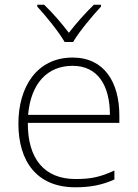

<svg xmlns="http://www.w3.org/2000/svg" viewBox="-20 -784 585 814"><path d="M254 -606H290C314 -648 371 -716 408 -756V-764H378C342 -729 301 -683 272 -645C243 -683 204 -729 167 -764H138V-756C175 -716 230 -648 254 -606ZM288 -540C136 -540 58 -415 58 -260C58 -100 136 10 299 10C365 10 413 0 465 -23V-61C404 -33 365 -25 300 -25C169 -25 97 -110 98 -263H486V-294C486 -434 423 -540 288 -540ZM288 -505C395 -505 446 -421 446 -297H99C111 -432 182 -505 288 -505Z"/></svg>

Font: Noto Sans Meetei Mayek ExtraLight
Style: Regular
Weight: 200
Designer: Monotype Design Team and Neelakash Kshetrimayum
Foundry: Monotype Imaging Inc.
Version: Version 2.002